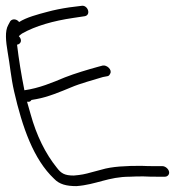

<svg xmlns="http://www.w3.org/2000/svg" viewBox="-100 -676 647 653"><path d="M-52 -365C-24 -243 14 -134 84 -68C102 -49 126 -43 160 -43C228 -48 268 -75 342 -75C357 -76 372 -76 388 -76C404 -75 421 -75 437 -75H461C470 -75 477 -83 475 -92C473 -102 462 -111 452 -111H428C412 -111 396 -111 380 -112C330 -112 281 -110 245 -99L211 -90C190 -84 176 -81 151 -79C120 -79 108 -86 93 -106C55 -153 24 -215 4 -288L-8 -330H-6C0 -329 4 -331 7 -336C12 -337 18 -338 24 -339C63 -346 106 -364 142 -379C172 -392 221 -405 250 -414L266 -417C271 -418 273 -422 275 -426C282 -439 263 -456 249 -453L234 -449C201 -440 154 -426 121 -413C78 -395 33 -376 -17 -369C-28 -424 -36 -474 -42 -524C-29 -526 -23 -540 -36 -553C-33 -556 -29 -559 -25 -562C21 -588 81 -605 149 -615L189 -621C211 -626 198 -661 176 -656L136 -651C109 -647 84 -642 62 -636C28 -627 -10 -617 -35 -601C-43 -612 -58 -613 -65 -604L-72 -591C-84 -570 -80 -535 -74 -499C-66 -455 -63 -413 -52 -365Z"/></svg>

Font: Stray Cat
Style: OpObl
Weight: 400
Version: Version 1.0